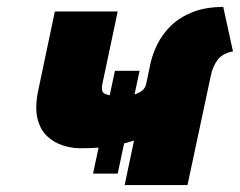

<svg xmlns="http://www.w3.org/2000/svg" viewBox="-20 -533 691 553"><path d="M339 0H520L587 -314Q592 -340 606 -359.5Q620 -379 651 -385L623 -513Q572 -513 534.5 -498Q497 -483 472.5 -459Q448 -435 434 -407Q420 -379 414 -353L401 -291Q399 -282 393 -275.5Q387 -269 377 -264.5Q367 -260 354.5 -258Q342 -256 327 -256Q309 -256 298 -258Q287 -260 281 -263.5Q275 -267 274 -273Q273 -279 274 -287L319 -500H138L90 -272Q80 -224 88 -191.5Q96 -159 116 -140.5Q136 -122 161.5 -114Q187 -106 211 -106Q242 -106 267 -108Q292 -110 316 -115Q340 -120 366 -128ZM311 -329 248 -33H319L382 -329Z"/></svg>

Font: Advent Pro Black
Style: Italic
Weight: 900
Italic angle: -12°
Version: Version 3.000